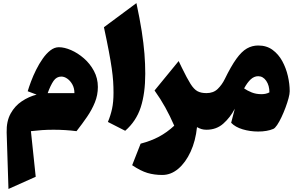

<svg xmlns="http://www.w3.org/2000/svg" viewBox="-20 -846 1933 1252"><path d="M218.8 -229 160.6 -251Q168.5 -277.8 182.4 -314.9Q196.3 -352.1 215.6 -390.9Q234.9 -429.7 258.3 -463.1Q281.7 -496.6 308.3 -517.3Q335 -538.1 363.8 -538.1Q399.9 -538.1 443.4 -519.3Q486.8 -500.5 526.9 -465.8Q566.9 -431.2 592.5 -383.5Q618.2 -335.9 618.2 -278.8Q618.2 -226.1 598.6 -178Q579.1 -129.9 547.6 -84Q516.1 -38.1 479 9.3Q406.2 0 329.1 0Q290 0 253.7 2.4Q217.3 4.9 181.6 9.3L212.9 306.6L35.2 386.2L23.4 17.6Q21.5 -55.2 49.3 -105.5Q77.1 -155.8 122.8 -186Q168.5 -216.3 218.8 -229ZM291 -238.8H465.3Q465.3 -271 451.9 -295.2Q438.5 -319.3 418.9 -333Q399.4 -346.7 379.9 -346.7Q348.6 -346.7 329.1 -318.4Q309.6 -290 291 -238.8Z M869.6 -825.7Q891.6 -723.1 904.1 -643.1Q916.5 -563 921.9 -496.1Q927.2 -429.2 927.2 -365.2Q927.2 -237.3 897.7 -146.5Q868.2 -55.7 796.4 6.8L683.6 -50.8Q701.2 -92.8 710.7 -136.7Q720.2 -180.7 720.2 -241.2Q720.2 -278.8 717.8 -315.9Q715.3 -353 708.7 -399.4Q702.1 -445.8 689.9 -510.7Q677.7 -575.7 657.7 -668.5Z M1145 -447.8 1166.5 -403.3Q1199.7 -335 1222.2 -299.3Q1244.6 -263.7 1267.8 -251.2Q1291 -238.8 1326.2 -238.8H1326.7V0H1326.2Q1308.6 0 1294.4 -4.2Q1280.3 -8.3 1264.6 -17.1Q1255.4 72.8 1222.9 143.3Q1190.4 213.9 1142.6 254.4Q1094.7 294.9 1038.6 294.9Q985.4 294.9 941.4 281.7Q897.5 268.6 841.8 231.4L897 90.8Q964.4 73.2 1016.6 45.4Q1068.8 17.6 1116.2 -26.4Q1088.4 -90.3 1057.6 -145.8Q1026.9 -201.2 987.8 -255.9Z M1664.1 -549.3Q1718.3 -549.3 1757.1 -521Q1795.9 -492.7 1820.6 -447.5Q1845.2 -402.3 1857.2 -350.3Q1869.1 -298.3 1869.1 -251Q1869.1 -233.9 1861.6 -205.6Q1854 -177.2 1841.8 -144.5Q1829.6 -111.8 1815.4 -81.8Q1801.3 -51.8 1787.1 -30.8Q1772.9 -9.8 1762.2 -5.4Q1721.7 11.7 1663.1 11.7Q1610.8 11.7 1562.5 -2.7Q1514.2 -17.1 1487.3 -45.4L1511.2 -137.2Q1481 -79.6 1436 -39.8Q1391.1 0 1326.7 0Q1314.9 0 1309.1 -8.3Q1303.2 -16.6 1303.2 -41V-197.8Q1303.2 -222.2 1309.1 -230.5Q1314.9 -238.8 1326.7 -238.8Q1371.6 -238.8 1399.7 -266.1Q1427.7 -293.5 1445.3 -329.6Q1486.8 -414.6 1521.2 -462.4Q1555.7 -510.3 1589.8 -529.8Q1624 -549.3 1664.1 -549.3ZM1663.6 -349.1Q1637.2 -349.1 1614.7 -328.4Q1592.3 -307.6 1571.8 -269.5Q1593.3 -254.4 1621.6 -243.2Q1649.9 -231.9 1685.1 -231.9Q1698.7 -231.9 1711.9 -234.6Q1725.1 -237.3 1736.8 -243.7Q1736.8 -288.6 1716.1 -318.8Q1695.3 -349.1 1663.6 -349.1Z"/></svg>

Font: Pinar DS1 Black
Style: Regular
Weight: 900
Designer: Amin Abedi
Version: Version 3.000